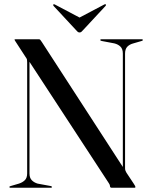

<svg xmlns="http://www.w3.org/2000/svg" viewBox="-20 -885 716 905"><path d="M225 -4Q225 -2.5 223.8 -1.2Q222.5 0 220 0H29.5Q26.5 0 25.2 -1.2Q24 -2.5 24 -4Q24 -6 30 -8L69 -19.5Q86.5 -25 97.2 -35.8Q108 -46.5 108 -67.5V-593Q108 -601 107 -605Q106 -609 99.5 -618L54 -688Q52 -691.5 50.2 -694Q48.5 -696.5 48.5 -697.5Q48.5 -699 49.8 -699.5Q51 -700 53.5 -700H163.5Q167.5 -700 170 -697Q172.5 -694 177.5 -686.5L565.5 -88L559 -75.5V-632.5Q559 -654 548 -665Q537 -676 519 -680.5L458.5 -692Q452.5 -694 452.5 -696Q452.5 -698 453.8 -699Q455 -700 457.5 -700H648.5Q651 -700 652.2 -699Q653.5 -698 653.5 -696Q653.5 -694 648 -692L608.5 -680.5Q591 -676 580.2 -665Q569.5 -654 569.5 -632.5V-91.5Q569.5 -85 571.5 -80.2Q573.5 -75.5 576 -71L610.5 -19Q615 -12 616.8 -8.5Q618.5 -5 618.5 -3Q618.5 -2 617.2 -1Q616 0 612.5 0H507Q498.5 0 498.5 -7.5Q498.5 -10.5 497.2 -14Q496 -17.5 493 -21.5L102 -619.5L119 -621.5V-67.5Q119 -46.5 129.8 -35.5Q140.5 -24.5 157.5 -19.5L219.5 -8Q225 -6 225 -4ZM374.5 -792 240 -863Q234 -866.5 232 -864.5Q231 -863.5 230.8 -861.5Q230.5 -859.5 233 -856.5L338.5 -743Q343 -737.5 346.5 -734.8Q350 -732 355 -732Q360 -732 363.5 -734.8Q367 -737.5 371.5 -743L477 -856.5Q479.5 -859.5 479.5 -861.5Q479.5 -863.5 478 -864.5Q475.5 -866.5 470 -863L335.5 -792Z"/></svg>

Font: Fraunces 96pt
Style: Regular
Weight: 400
Version: Version 1.000;[b76b70a41]